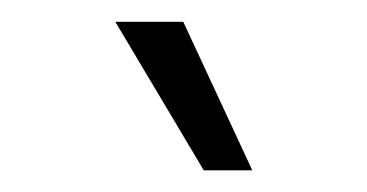

<svg xmlns="http://www.w3.org/2000/svg" viewBox="-20 -902 340 178"><path d="M168.9 -744.1 86.9 -881.8H149.9L213.9 -744.1Z"/></svg>

Font: Lumene Sans Expanded Light
Style: Regular
Weight: 300
Width: 7
Designer: Deni Anggara
Version: Version 1.003;Glyphs 3.1.2 (3151)